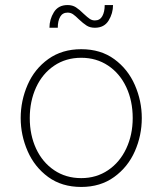

<svg xmlns="http://www.w3.org/2000/svg" viewBox="-20 -736 644 761"><path d="M62 -268Q62 -337 89.5 -400Q117 -463 171.5 -502Q226 -541 302 -541Q379 -541 433 -501.5Q487 -462 514.5 -399Q542 -336 542 -268Q542 -199 514.5 -136.5Q487 -74 432.5 -34.5Q378 5 302 5Q225 5 171 -34.5Q117 -74 89.5 -137Q62 -200 62 -268ZM506 -268Q506 -336 480.5 -390.5Q455 -445 408.5 -476Q362 -507 302 -507Q241 -507 194.5 -475.5Q148 -444 123 -389.5Q98 -335 98 -268Q98 -201 123 -147Q148 -93 194.5 -61.5Q241 -30 302 -30Q362 -30 408.5 -61.5Q455 -93 480.5 -147.5Q506 -202 506 -268ZM248 -716Q267 -716 281 -707Q295 -698 312 -681Q327 -667 336 -661Q345 -655 356 -655Q376 -655 385.5 -672Q395 -689 395 -716H428Q428 -683 410.5 -654.5Q393 -626 356 -626Q337 -626 323.5 -634.5Q310 -643 292 -660Q279 -673 269.5 -679.5Q260 -686 248 -686Q228 -686 218.5 -669.5Q209 -653 209 -626H176Q176 -659 193.5 -687.5Q211 -716 248 -716Z"/></svg>

Font: Be Vietnam Thin
Style: Regular
Weight: 100
Designer: Gabriel Lam
Foundry: TypeRant
Version: Version 4.000